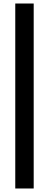

<svg xmlns="http://www.w3.org/2000/svg" viewBox="-20 -816 278 1094"><path d="M172 258V-796H67V258Z"/></svg>

Font: Perun Medium
Style: Regular
Weight: 500
Foundry: Copyright (c) Stefan Peev, Context Ltd, 2016
Version: Version 1.089